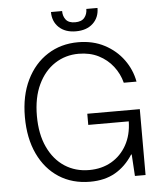

<svg xmlns="http://www.w3.org/2000/svg" viewBox="-60 -961 862 1023"><g transform="rotate(-5 370.5 -449.5)"><path d="M381 9.9Q285.9 9.9 214.5 -36Q143.1 -82 103.5 -166Q63.9 -250 63.9 -363.6Q63.9 -477.6 104.8 -561.3Q145.6 -644.9 217.2 -690.5Q288.7 -736.2 380.7 -736.2Q460.2 -736.2 521.7 -703.8Q583.1 -671.5 622.2 -617.9Q661.2 -564.3 672.9 -500H604.8Q592.3 -548.7 561.6 -588.2Q530.9 -627.8 484.6 -651.3Q438.2 -674.7 378.2 -674.7Q307.5 -674.7 250.9 -637.8Q194.2 -600.9 161.2 -531.2Q128.2 -461.6 128.2 -363.6Q128.2 -266.3 160.9 -196.6Q193.5 -126.8 250.5 -89.7Q307.5 -52.6 381 -52.6Q448.5 -52.6 500.2 -82.4Q551.8 -112.2 581.9 -166.2Q611.9 -220.2 613.3 -292.6H396.7V-352.3H677.6V0H620.7L613.6 -115.4H610.4Q571.7 -54.7 515.4 -22.4Q459.2 9.9 381 9.9ZM440.3 -909.1H500Q500 -858.3 466.4 -826.7Q432.9 -795.1 375 -795.1Q317.8 -795.1 284.4 -826.7Q251.1 -858.3 251.1 -909.1H310.7Q310.7 -881 325.8 -862.2Q340.9 -843.4 375 -843.4Q409.1 -843.4 424.7 -862.2Q440.3 -881 440.3 -909.1Z"/></g></svg>

Font: Inter Zeller Light
Style: Regular
Weight: 300
Designer: Rasmus Andersson; Joe Bland
Foundry: zeller
Version: Version 3.015;git-dec3a8cb1